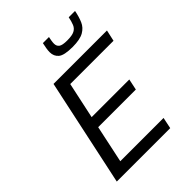

<svg xmlns="http://www.w3.org/2000/svg" viewBox="-254 -1035 1161 1161"><g transform="rotate(-45 327.0 -454.0)"><path d="M50 0 197 -688H654L638 -616H268L218 -383H540L525 -312H203L152 -72H522L507 0ZM437 -764Q365 -764 340.5 -784.5Q316 -805 316 -840Q316 -855 319 -872Q322 -889 326 -908H378Q375 -893 373 -881Q371 -869 371 -858Q371 -837 385.5 -826Q400 -815 442 -815Q484 -815 504 -825.5Q524 -836 532.5 -857Q541 -878 547 -908H601Q593 -866 579 -833.5Q565 -801 532.5 -782.5Q500 -764 437 -764Z"/></g></svg>

Font: Saira
Style: Italic
Weight: 400
Italic angle: -12°
Designer: Hector Gatti with collaboration of the Omnibus-Type team
Foundry: Omnibus-Type
Version: Version 1.100; ttfautohint (v1.8.3)